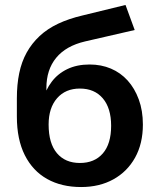

<svg xmlns="http://www.w3.org/2000/svg" viewBox="-20 -744 644 774"><path d="M307 10Q228 10 170 -22.5Q112 -55 80 -118.5Q48 -182 48 -274V-348Q48 -403 57.5 -449Q67 -495 87.5 -532Q108 -569 139.5 -598.5Q171 -628 214.5 -648.5Q258 -669 314 -682L486 -724L523 -623L323 -577Q246 -559 206.5 -511Q167 -463 167 -389V-341H153Q164 -382 188.5 -414.5Q213 -447 251.5 -465.5Q290 -484 341 -484Q388 -484 427 -467.5Q466 -451 494.5 -419.5Q523 -388 539.5 -343Q556 -298 556 -242Q556 -165 524.5 -108.5Q493 -52 437 -21Q381 10 307 10ZM302 -87Q361 -87 394.5 -125.5Q428 -164 428 -237Q428 -308 394.5 -347.5Q361 -387 302 -387Q244 -387 210 -348Q176 -309 176 -242Q176 -166 209.5 -126.5Q243 -87 302 -87Z"/></svg>

Font: Nunito Sans 11pt
Style: Bold
Weight: 700
Version: Version 3.101;gftools[0.9.27]